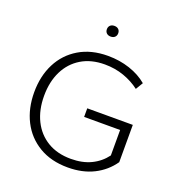

<svg xmlns="http://www.w3.org/2000/svg" viewBox="-151 -978 1033 1113"><g transform="rotate(20 365.0 -422.0)"><path d="M390 10Q287 10 212.5 -34.5Q138 -79 98.5 -156.5Q59 -234 59 -334Q59 -434 98.5 -511.5Q138 -589 212.5 -633.5Q287 -678 390 -678Q462 -678 525 -657Q588 -636 633 -598L606 -553Q563 -586 508 -605.5Q453 -625 390 -625Q306 -625 245.5 -588.5Q185 -552 152.5 -486.5Q120 -421 120 -334Q120 -247 152.5 -181.5Q185 -116 245.5 -79.5Q306 -43 390 -43Q461 -43 514 -68.5Q567 -94 602 -141V-298H380V-351H661V-121Q618 -59 549.5 -24.5Q481 10 390 10ZM365 -788Q349 -788 339.5 -797Q330 -806 330 -821Q330 -836 339.5 -845Q349 -854 365 -854Q381 -854 390.5 -845Q400 -836 400 -821Q400 -806 390.5 -797Q381 -788 365 -788Z"/></g></svg>

Font: Gantari Light
Style: Regular
Weight: 300
Designer: Anugrah Pasau
Foundry: Lafontype
Version: Version 1.000; ttfautohint (v1.8.3)